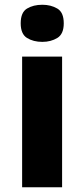

<svg xmlns="http://www.w3.org/2000/svg" viewBox="-20 -787 354 807"><path d="M241 -549V0H73V-549ZM158 -767Q194 -767 221 -751Q248 -735 248 -689Q248 -644 221 -627.5Q194 -611 158 -611Q120 -611 93.5 -627.5Q67 -644 67 -689Q67 -735 93.5 -751Q120 -767 158 -767Z"/></svg>

Font: Noto Sans Hebrew ExtraBold
Style: Regular
Weight: 800
Designer: Monotype Design Team
Foundry: Monotype Imaging Inc.
Version: Version 2.003